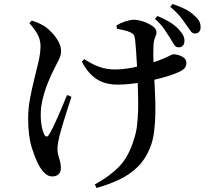

<svg xmlns="http://www.w3.org/2000/svg" viewBox="-20 -859 1040 962"><path d="M873 -622Q861 -622 852.5 -635Q844 -648 833 -667Q821 -686 804 -711.5Q787 -737 756 -765L769 -779Q805 -764 832.5 -747Q860 -730 879 -708Q894 -691 899.5 -678Q905 -665 904 -650Q903 -637 895 -629Q887 -621 873 -622ZM455 65Q528 26 576.5 -24Q625 -74 650 -158Q662 -191 666.5 -229.5Q671 -268 672 -309.5Q673 -351 671.5 -392Q670 -433 669 -470Q668 -501 666 -537.5Q664 -574 661.5 -607.5Q659 -641 657 -660Q655 -677 650 -684.5Q645 -692 635 -696Q621 -703 603 -707Q585 -711 566 -715L564 -732Q584 -744 608.5 -752Q633 -760 650 -760Q672 -760 698.5 -751Q725 -742 744.5 -728Q764 -714 764 -698Q764 -686 757 -671Q750 -656 749 -630Q748 -612 748 -587Q748 -562 749.5 -535Q751 -508 752 -485Q754 -445 756.5 -396Q759 -347 758.5 -296Q758 -245 752 -198.5Q746 -152 731 -117Q708 -60 669 -22Q630 16 578 40.5Q526 65 464 83ZM242 25Q223 25 207.5 11.5Q192 -2 178 -25Q159 -58 140 -117Q121 -176 121 -265Q121 -316 130.5 -366Q140 -416 152 -463.5Q164 -511 173.5 -552.5Q183 -594 183 -629Q183 -661 167 -689Q151 -717 127 -743L139 -756Q161 -749 176 -742Q191 -735 207 -725Q220 -716 239 -696.5Q258 -677 272 -652.5Q286 -628 286 -602Q286 -583 276 -562.5Q266 -542 253 -517Q236 -484 220 -444.5Q204 -405 194 -363.5Q184 -322 184 -281Q184 -250 189 -225.5Q194 -201 201 -186Q207 -175 213.5 -175Q220 -175 226 -185Q234 -198 245.5 -221Q257 -244 269.5 -272.5Q282 -301 294 -330Q306 -359 316 -383L338 -374Q330 -349 321 -321Q312 -293 303.5 -266Q295 -239 288.5 -216Q282 -193 278 -178Q274 -161 271 -145Q268 -129 268 -110Q268 -94 272.5 -79.5Q277 -65 281 -50Q285 -35 285 -17Q285 3 273.5 14Q262 25 242 25ZM566 -435Q535 -435 504 -444Q473 -453 444 -478Q415 -503 390 -550L402 -563Q443 -536 479 -523.5Q515 -511 555 -511Q592 -511 637.5 -519Q683 -527 725.5 -539.5Q768 -552 795 -564Q822 -575 832.5 -581Q843 -587 848 -587Q871 -587 892.5 -575.5Q914 -564 914 -544Q914 -530 906.5 -519.5Q899 -509 878 -499Q857 -489 822.5 -478Q788 -467 745 -457.5Q702 -448 656 -441.5Q610 -435 566 -435ZM956 -691Q944 -691 934.5 -704.5Q925 -718 912 -736Q900 -754 883 -775.5Q866 -797 833 -825L845 -839Q883 -826 909.5 -812.5Q936 -799 955 -780Q973 -764 979.5 -750Q986 -736 985 -720Q985 -708 977.5 -699.5Q970 -691 956 -691Z"/></svg>

Font: Noto Serif JP ExtraLight SemiBold
Style: Regular
Weight: 600
Version: Version 2.003-H1;hotconv 1.1.1;makeotfexe 2.6.0